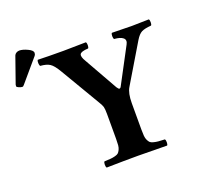

<svg xmlns="http://www.w3.org/2000/svg" viewBox="-163 -861 1024 998"><g transform="rotate(-20 349.5 -361.5)"><path d="M499 -122.1Q499 -100.6 500.2 -86.7Q501.5 -72.8 506.6 -62.5Q511.7 -52.2 517.1 -47.1Q522.5 -42 535.6 -38.6Q548.8 -35.2 560.8 -34.2Q572.8 -33.2 596.2 -32.2Q600.6 -27.8 600.6 -15.1Q600.6 -2.4 596.2 2Q496.6 0 437 0Q359.9 0 262.2 2Q257.8 -2.4 257.8 -15.1Q257.8 -27.8 262.2 -32.2Q285.6 -33.2 297.6 -34.2Q309.6 -35.2 322.5 -38.6Q335.4 -42 340.8 -47.1Q346.2 -52.2 351.3 -62.5Q356.4 -72.8 357.7 -86.7Q358.9 -100.6 358.9 -122.1V-258.8Q358.9 -286.6 355.7 -298.6Q352.5 -310.5 338.9 -332L211.9 -546.9Q188.5 -586.9 170.2 -598.6Q151.9 -610.4 118.2 -612.8Q113.8 -617.2 113.3 -629.9Q112.8 -642.6 117.2 -647Q176.8 -645 258.8 -645Q302.7 -645 382.8 -647Q387.2 -642.6 387.2 -629.9Q387.2 -617.2 382.8 -612.8Q342.8 -610.8 336.7 -598.1Q330.6 -585.4 348.1 -557.1L452.1 -373Q460 -360.8 464.8 -360.8Q470.7 -360.8 475.1 -370.1L578.1 -564Q589.8 -585.4 575.4 -597.9Q561 -610.4 526.9 -612.8Q522.5 -617.2 522.5 -629.9Q522.5 -642.6 526.9 -647Q606.9 -645 638.2 -645Q671.4 -645 731 -647Q735.4 -642.6 735.4 -629.9Q735.4 -617.2 731 -612.8Q694.8 -609.9 677.7 -601.1Q660.6 -592.3 644 -564.9L516.1 -351.1Q499 -322.8 499 -268.1ZM43 -725.1Q61 -725.1 87.4 -712.9Q113.8 -700.7 113.8 -687Q113.8 -677.7 108.9 -671.9L4.9 -549.8Q-1 -542 -5.9 -542Q-12.7 -542 -24.4 -546.6Q-36.1 -551.3 -36.1 -556.2Q-36.1 -562 -35.2 -564.9L15.1 -708Q18.1 -715.8 26.1 -720.5Q34.2 -725.1 43 -725.1Z"/></g></svg>

Font: Common Serif
Style: Bold
Weight: 700
Designer: Philipp H. Poll, Khaled Hosny
Foundry: Stefan Peev, Context Ltd.
Version: Version 1.026